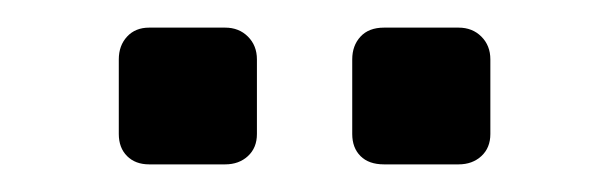

<svg xmlns="http://www.w3.org/2000/svg" viewBox="-20 -740 441 139"><path d="M258 -621Q247 -621 241 -627Q235 -633 235 -643V-697Q235 -707 241 -713.5Q247 -720 258 -720H312Q322 -720 328.5 -713.5Q335 -707 335 -697V-643Q335 -633 328.5 -627Q322 -621 312 -621ZM88 -621Q78 -621 72 -627Q66 -633 66 -643V-697Q66 -707 72 -713.5Q78 -720 88 -720H143Q153 -720 159.5 -713.5Q166 -707 166 -697V-643Q166 -633 159.5 -627Q153 -621 143 -621Z"/></svg>

Font: Rubik Light
Style: Regular
Weight: 400
Version: Version 2.101